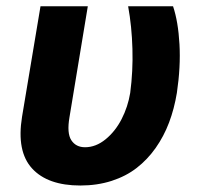

<svg xmlns="http://www.w3.org/2000/svg" viewBox="-20 -565 627 595"><path d="M105.5 -545.5H252.1L195.3 -201.7Q186.8 -152.3 201 -130.5Q215.2 -108.7 243.6 -108.7Q277 -108.7 307.2 -133.3Q337.4 -158 356.9 -196Q376.4 -234 383.5 -277Q392.4 -344.5 390.4 -413.5Q388.5 -482.6 377.1 -545.5H516.3Q532.3 -497.9 536.2 -427.7Q540.1 -357.6 528.1 -277Q519.9 -227.6 503.9 -185.2Q487.9 -142.8 462.4 -106.5Q436.8 -70.3 403.6 -44.6Q370.4 -18.8 325.8 -4.4Q281.2 9.9 229 9.9Q127.8 9.9 79.4 -43Q30.9 -95.9 48.3 -203.1Z"/></svg>

Font: Karasuma Gothic
Style: Bold Italic
Weight: 700
Italic angle: 9.39998°
Designer: Rasmus Andersson / Ryoko Nishizuka
Foundry: Genbu
Version: Version 1.00